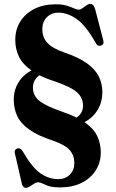

<svg xmlns="http://www.w3.org/2000/svg" viewBox="-20 -732 580 962"><path d="M171.5 181.5Q161.5 181.5 150.5 188.5Q139.5 195.5 129.2 202.2Q119 209 111 209Q93.5 209 89 186.5L54.5 36Q50 18 66.5 12Q82.5 7 94 26.5Q140.5 107.5 182.8 136.5Q225 165.5 270.5 165.5Q307.5 165.5 330 143Q352.5 120.5 352.5 84.5Q352.5 47.5 330.2 21.2Q308 -5 248 -26.5Q172 -51 128.5 -81.5Q85 -112 67 -149.2Q49 -186.5 49 -231.5Q48.5 -279 71.8 -317.8Q95 -356.5 137.5 -379Q93.5 -410 75 -448Q56.5 -486 56.5 -532Q56.5 -584.5 82 -624.8Q107.5 -665 153 -687.8Q198.5 -710.5 259.5 -710.5Q292 -710.5 314 -703.8Q336 -697 350.8 -690.2Q365.5 -683.5 374.5 -683.5Q383 -683.5 393 -690.8Q403 -698 413 -705.2Q423 -712.5 431.5 -712.5Q440.5 -712.5 446.5 -706.5Q452.5 -700.5 457 -685L497 -531.5Q504 -508.5 484 -503Q468.5 -499 459 -517.5Q411 -603.5 365 -636Q319 -668.5 273.5 -668.5Q237 -668.5 214.5 -645.5Q192 -622.5 192 -585Q192 -545.5 216.8 -518Q241.5 -490.5 299.5 -470Q374 -445 416 -414.5Q458 -384 475.5 -347.8Q493 -311.5 493 -268.5Q492.5 -220.5 469.2 -181.5Q446 -142.5 403.5 -120Q448.5 -89 466.8 -51Q485 -13 485 32Q485 81.5 460 121.2Q435 161 389.2 184Q343.5 207 280.5 207Q233.5 207 208 194.2Q182.5 181.5 171.5 181.5ZM292.5 -172Q332.5 -158.5 363.5 -143Q396 -164 396 -203.5Q396 -241.5 366.5 -268.8Q337 -296 255 -324Q211 -338 177.5 -355Q145 -332 145 -292.5Q145 -251 179.5 -225Q214 -199 292.5 -172Z"/></svg>

Font: Fraunces 144pt Soft
Style: Bold
Weight: 700
Version: Version 1.000;[0bf87f6ff]